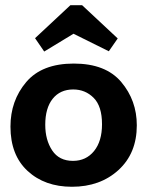

<svg xmlns="http://www.w3.org/2000/svg" viewBox="-20 -704 562 734"><path d="M430 -557 396 -508 261 -575 149 -507 114 -558 249 -684H294ZM503 -225Q503 -118 433 -54Q363 10 255 10Q151 10 85.5 -50.5Q20 -111 20 -220Q20 -319 80 -390Q140 -461 262 -461Q384 -461 443.5 -390.5Q503 -320 503 -225ZM370 -229Q370 -298 338 -330Q306 -362 260 -362Q210 -362 181.5 -326.5Q153 -291 153 -227Q153 -169 179.5 -129Q206 -89 259 -89Q309 -89 339.5 -126.5Q370 -164 370 -229Z"/></svg>

Font: Zilla Slab Bold
Style: Bold
Weight: 700
Designer: Typotheque.com
Foundry: Typotheque type foundry
Version: Version 1.1; 2017; ttfautohint (v1.6)